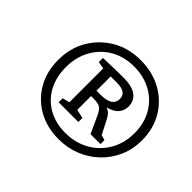

<svg xmlns="http://www.w3.org/2000/svg" viewBox="-128 -946 983 983"><g transform="rotate(45 363.0 -455.0)"><path d="M384 -163Q300 -163 235 -199.5Q170 -236 133 -300.5Q96 -365 96 -449Q96 -535 135.5 -602Q175 -669 242.5 -708Q310 -747 396 -747Q481 -747 547.5 -710.5Q614 -674 652.5 -609.5Q691 -545 691 -461Q691 -397 667.5 -343Q644 -289 602 -248.5Q560 -208 504.5 -185.5Q449 -163 384 -163ZM386 -210Q458 -210 515 -242Q572 -274 605 -330.5Q638 -387 638 -460Q638 -531 606.5 -585.5Q575 -640 520 -670Q465 -700 395 -700Q323 -700 268 -668Q213 -636 181.5 -579.5Q150 -523 150 -451Q150 -379 179.5 -324.5Q209 -270 262.5 -240Q316 -210 386 -210ZM251 -297V-326L290 -336V-581L251 -588V-618L352 -621H402Q459 -621 489.5 -598.5Q520 -576 520 -535Q520 -505 501.5 -483.5Q483 -462 443 -452Q460 -446 470.5 -434.5Q481 -423 490 -404L526 -334L554 -326V-297H482L438 -393Q423 -424 407 -430.5Q391 -437 367 -437H346V-337L394 -326V-297ZM391 -579H346V-476H377Q461 -476 461 -531Q461 -579 391 -579Z"/></g></svg>

Font: Bitter Medium
Style: Italic
Weight: 500
Italic angle: -9°
Designer: Sol Matas, and Bitter project Authors
Foundry: Sol Matas
Version: Version 2.001